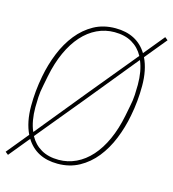

<svg xmlns="http://www.w3.org/2000/svg" viewBox="-116 -824 856 950"><g transform="rotate(15 312.5 -349.0)"><path d="M105 -110 317 -370 513 -608Q492 -647 455 -668.5Q418 -690 365 -690Q318 -690 276 -670Q234 -650 200 -612Q166 -574 141 -519Q116 -464 102 -394L92 -343Q85 -311 83.5 -281.5Q82 -252 82 -230Q82 -159 103 -110ZM260 -8Q307 -8 349 -28Q391 -48 425 -86Q459 -124 484 -179Q509 -234 523 -304L533 -355Q540 -387 541.5 -416.5Q543 -446 543 -468Q543 -538 522 -588H520L308 -328L112 -90Q133 -51 170 -29.5Q207 -8 260 -8ZM260 12Q150 12 98 -72L12 33L-3 21L88 -90Q60 -148 60 -230Q60 -308 75 -385Q87 -449 111 -508Q135 -567 171 -612Q207 -657 255 -683.5Q303 -710 365 -710Q475 -710 527 -626L613 -731L628 -719L537 -608Q565 -550 565 -468Q565 -389 550 -313Q538 -249 514 -190Q490 -131 454 -86Q418 -41 369.5 -14.5Q321 12 260 12Z"/></g></svg>

Font: IBM Plex Sans Cond Thin
Style: Italic
Weight: 100
Width: 3
Italic angle: -11°
Designer: Mike Abbink, Paul van der Laan, Pieter van Rosmalen
Foundry: Bold Monday
Version: Version 1.3